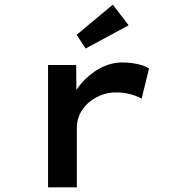

<svg xmlns="http://www.w3.org/2000/svg" viewBox="-20 -807 760 827"><path d="M187 0V-527H308L310 -338L277 -349Q292 -402 327.5 -444.5Q363 -487 410 -512.5Q457 -538 508 -538Q541 -538 572.5 -531Q604 -524 622 -512L590 -382Q570 -394 540 -401.5Q510 -409 482 -409Q443 -409 411.5 -395.5Q380 -382 357 -360.5Q334 -339 322.5 -312.5Q311 -286 311 -257V0ZM349 -598 310 -657 466 -787 534 -698Z"/></svg>

Font: Lexend Tera Medium
Style: Regular
Weight: 500
Designer: Bonnie Shaver-Troup, Thomas Jockin
Foundry: Lexend
Version: Version 1.007